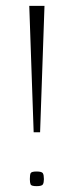

<svg xmlns="http://www.w3.org/2000/svg" viewBox="-20 -640 265 656"><path d="M95 -188 80 -620H132L117 -188ZM105 -4Q87 -4 84.5 -10Q82 -16 82 -28Q82 -42 84.5 -48Q87 -54 105 -54Q123 -54 126.5 -48Q130 -42 130 -28Q130 -16 126.5 -10Q123 -4 105 -4Z"/></svg>

Font: Smooch Sans
Style: Regular
Weight: 400
Designer: Robert E. Leuschke
Foundry: Robert E. Leuschke
Version: Version 1.010; ttfautohint (v1.8.3)